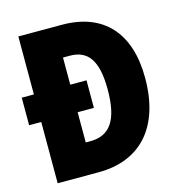

<svg xmlns="http://www.w3.org/2000/svg" viewBox="-106 -874 843 902"><g transform="rotate(-15 315.5 -423.0)"><path d="M276 -780H64V-498H5V-364H64V-66H263C466 -66 589 -197 589 -438C589 -659 476 -780 276 -780ZM274 -630C362 -630 405 -572 405 -431C405 -285 361 -217 263 -217H241V-364H320V-498H241V-630Z"/></g></svg>

Font: Noto Sans Malayalam UI Condensed Black
Style: Regular
Weight: 900
Width: 3
Designer: Jelle Bosma - Monotype Design Team
Foundry: Monotype Imaging Inc.
Version: Version 2.104